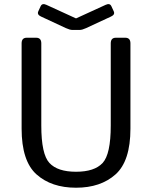

<svg xmlns="http://www.w3.org/2000/svg" viewBox="-20 -880 725 915"><path d="M175.3 -801.3Q155.3 -810.5 162.6 -826.2L173.8 -850.6Q181.2 -866.2 201.2 -856.9L341.8 -792.5H342.8L483.4 -856.9Q503.4 -866.2 510.7 -850.6L522 -826.2Q529.3 -810.5 509.3 -801.3L390.6 -746.1Q371.6 -737.3 359.4 -737.3H325.2Q313 -737.3 293.9 -746.1ZM83 -267.1V-673.3Q83 -700.2 107.4 -700.2H152.3Q176.8 -700.2 176.8 -673.3V-281.7Q176.8 -145 215.6 -103.3Q254.4 -61.5 342.3 -61.5Q430.2 -61.5 469 -103.3Q507.8 -145 507.8 -281.7V-673.3Q507.8 -700.2 532.2 -700.2H577.1Q601.6 -700.2 601.6 -673.3V-267.1Q601.6 -112.3 530.5 -48.8Q459.5 14.6 342.3 14.6Q225.1 14.6 154.1 -48.8Q83 -112.3 83 -267.1Z"/></svg>

Font: Istok
Style: Regular
Weight: 500
Designer: Andrey V. Panov
Foundry: Andrey V. Panov
Version: Version 1.0.3